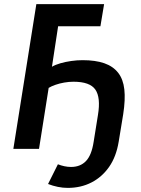

<svg xmlns="http://www.w3.org/2000/svg" viewBox="-20 -725 685 935"><path d="M310 190Q286 190 261.5 185Q237 180 214 171L262 75Q277 81 293.5 84.5Q310 88 326 88Q371 88 398.5 59.5Q426 31 436 -34L457 -165Q471 -250 444.5 -288.5Q418 -327 338 -327Q316 -327 293 -323Q270 -319 250 -312Q230 -305 217 -297L170 0H45L157 -705H487L469 -597H263L233 -400Q250 -410 274.5 -417Q299 -424 327 -428Q355 -432 382 -432Q445 -432 488 -417Q531 -402 555.5 -370.5Q580 -339 585.5 -289.5Q591 -240 580 -169L558 -35Q546 38 511.5 87.5Q477 137 425.5 163.5Q374 190 310 190Z"/></svg>

Font: Nunito Sans 7pt Condensed
Style: Bold Italic
Weight: 700
Width: 3
Italic angle: -9°
Designer: Vernon Adams
Foundry: Vernon Adams
Version: Version 3.101;gftools[0.9.27]